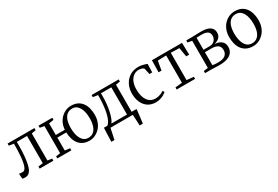

<svg xmlns="http://www.w3.org/2000/svg" viewBox="63 -1554 3963 2734"><g transform="rotate(-30 2045.0 -186.5)"><path d="M57.5 6.5Q43.5 6.5 32.5 4.8Q21.5 3 15 0.5L9.5 -83.5Q19.5 -81.5 35.2 -80Q51 -78.5 68.5 -78.5Q102 -78.5 122.2 -126Q142.5 -173.5 151.8 -265.2Q161 -357 161.5 -490.5L83.5 -503V-537.5H525V-502L454.5 -489.5V-45L526.5 -34.5V0H301V-34.5L378 -45V-492.5H209.5V-440Q209.5 -329.5 202 -254.8Q194.5 -180 183.2 -133.8Q172 -87.5 160.5 -62.5Q146 -33 123 -13.2Q100 6.5 57.5 6.5Z M1119.5 11Q1057.5 11 1013.8 -10.5Q970 -32 942.5 -69.5Q915 -107 901.5 -155.2Q888 -203.5 886.5 -256.5H739.5V-45L821.5 -34.5V0H591V-34.5L663 -45V-490.5L592.5 -503V-537.5H819V-503L739.5 -490.5V-300H887.5Q893.5 -380 930 -436.5Q966.5 -493 1020.2 -523Q1074 -553 1130.5 -553Q1195 -553 1239.5 -530.2Q1284 -507.5 1311.8 -468.2Q1339.5 -429 1352 -378.8Q1364.5 -328.5 1364.5 -273Q1364.5 -206 1343.8 -153.5Q1323 -101 1287.5 -64.2Q1252 -27.5 1208.5 -8.2Q1165 11 1119.5 11ZM1125 -32Q1172.5 -32 1206.5 -58.5Q1240.5 -85 1259 -137Q1277.5 -189 1277.5 -265.5Q1277.5 -313 1269.2 -356.8Q1261 -400.5 1243 -435Q1225 -469.5 1196.2 -489.8Q1167.5 -510 1126 -510Q1078 -510 1043.8 -483.8Q1009.5 -457.5 991.2 -405.8Q973 -354 973 -277Q973 -229 981.2 -185Q989.5 -141 1007.8 -106.5Q1026 -72 1055 -52Q1084 -32 1125 -32Z M1425.5 0V-43.5L1439.5 -45.5Q1466 -65.5 1486 -106.2Q1506 -147 1519 -204.8Q1532 -262.5 1538.8 -335Q1545.5 -407.5 1545.5 -491L1465 -503V-537.5H1910.5V-503L1839.5 -491V0ZM1505 -45H1763V-492.5H1593.5V-447Q1593.5 -379 1586.5 -314.8Q1579.5 -250.5 1567.2 -196.5Q1555 -142.5 1539 -103Q1523 -63.5 1505 -45ZM1375.5 180Q1377 143 1378.2 105.5Q1379.5 68 1381 29.8Q1382.5 -8.5 1384.5 -46.5H1524.5L1467.5 -6.5Q1463 11 1457.5 36.2Q1452 61.5 1446.2 89.2Q1440.5 117 1435.5 141Q1430.5 165 1427 180ZM1842 180Q1840.5 157 1839.2 133.2Q1838 109.5 1837 86Q1836 62.5 1834.8 40.5Q1833.5 18.5 1832 -0.5L1788.5 -45.5H1921Q1918.5 -23.5 1915.8 -1Q1913 21.5 1910.5 44.5Q1908 67.5 1905.2 90.2Q1902.5 113 1899.5 135.5Q1896.5 158 1894 180Z M2211.5 11Q2134.5 11 2081.2 -24.8Q2028 -60.5 2000.5 -122.5Q1973 -184.5 1972.5 -263Q1972 -321.5 1989.5 -373.8Q2007 -426 2041.5 -466.2Q2076 -506.5 2126.2 -529.8Q2176.5 -553 2242 -553Q2270 -553 2297 -547.5Q2324 -542 2345.2 -534.8Q2366.5 -527.5 2378 -523L2374 -385H2328L2307.5 -481Q2306 -488 2294.8 -495.5Q2283.5 -503 2265 -508.2Q2246.5 -513.5 2221.5 -513.5Q2175 -513.5 2137.8 -486.2Q2100.5 -459 2078.8 -408.5Q2057 -358 2057 -287.5Q2056.5 -226.5 2069 -180Q2081.5 -133.5 2104.2 -102.2Q2127 -71 2158.5 -55Q2190 -39 2227.5 -39Q2257 -39 2284.5 -46Q2312 -53 2334.2 -63.5Q2356.5 -74 2371 -84.5L2385 -56.5Q2367.5 -38.5 2339.2 -23Q2311 -7.5 2277.8 1.8Q2244.5 11 2211.5 11Z M2553.5 0V-34.5L2666.5 -46V-495L2527 -491L2501.5 -341H2453L2457 -537.5H2951.5L2956.5 -341H2907L2882 -491L2742.5 -495V-46L2856.5 -34.5V0Z M3257.5 4Q3235.5 4 3207.5 3Q3179.5 2 3154.2 1Q3129 0 3114.5 0H3020V-34.5L3092 -45V-490.5L3022 -502.5V-537.5H3123.5Q3139.5 -537.5 3162.5 -538.5Q3185.5 -539.5 3211.2 -540.5Q3237 -541.5 3261.5 -541.5Q3333.5 -541.5 3376.5 -525.8Q3419.5 -510 3439 -481.5Q3458.5 -453 3458.5 -414.5Q3458.5 -364 3427.8 -334Q3397 -304 3346 -292Q3394 -288.5 3427.2 -271.8Q3460.5 -255 3477.5 -226.5Q3494.5 -198 3494.5 -159Q3494.5 -111 3470.2 -74.2Q3446 -37.5 3394 -16.8Q3342 4 3257.5 4ZM3254 -38Q3338.5 -38 3376.2 -68.5Q3414 -99 3414 -152Q3414 -210 3377 -234.5Q3340 -259 3281 -259H3167.5V-46Q3176 -44 3190 -42.2Q3204 -40.5 3220.5 -39.2Q3237 -38 3254 -38ZM3167.5 -299H3264Q3303.5 -299 3329.2 -314.8Q3355 -330.5 3367.8 -355.8Q3380.5 -381 3380.5 -409.5Q3380.5 -435 3369 -455.2Q3357.5 -475.5 3330.5 -487.5Q3303.5 -499.5 3257.5 -499.5Q3234 -499.5 3210.8 -498.8Q3187.5 -498 3167.5 -496.5Z M3574 -269.5Q3574 -337 3595 -389.5Q3616 -442 3651.8 -478.5Q3687.5 -515 3731.8 -534Q3776 -553 3822 -553Q3908 -553 3959.8 -514Q4011.5 -475 4034.5 -411.2Q4057.5 -347.5 4057.5 -273Q4057.5 -206 4036.5 -153.2Q4015.5 -100.5 3979.8 -63.8Q3944 -27 3900 -8Q3856 11 3810 11Q3746 11 3700.8 -11.8Q3655.5 -34.5 3627.5 -73.5Q3599.5 -112.5 3586.8 -163Q3574 -213.5 3574 -269.5ZM3816 -32Q3864 -32 3898.5 -58.5Q3933 -85 3951.5 -137Q3970 -189 3970 -265.5Q3970 -313 3961.8 -357Q3953.5 -401 3935.2 -435.5Q3917 -470 3888 -490Q3859 -510 3817 -510Q3768 -510 3733.2 -483.8Q3698.5 -457.5 3680 -405.8Q3661.5 -354 3661.5 -277Q3661.5 -229 3670 -185Q3678.5 -141 3697 -106.2Q3715.5 -71.5 3744.8 -51.8Q3774 -32 3816 -32Z"/></g></svg>

Font: Merriweather 60pt Light
Style: Regular
Weight: 300
Version: Version 2.100